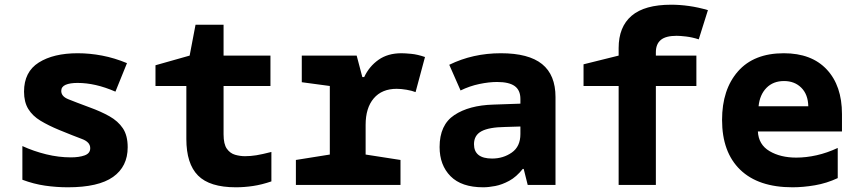

<svg xmlns="http://www.w3.org/2000/svg" viewBox="-20 -785 3640 815"><path d="M268 10Q219 10 171 3Q123 -4 75 -22V-165Q123 -143 176 -130Q229 -117 281 -117Q316 -117 339.5 -125.5Q363 -134 363 -156Q363 -182 328 -195Q293 -208 232 -233Q186 -252 152 -272.5Q118 -293 100 -322.5Q82 -352 82 -396Q82 -480 144.5 -519.5Q207 -559 310 -559Q361 -559 413.5 -549Q466 -539 519 -517L470 -396Q426 -415 386.5 -424Q347 -433 309 -433Q277 -433 258.5 -425Q240 -417 240 -399Q240 -376 269.5 -364Q299 -352 361 -329Q408 -312 444.5 -291.5Q481 -271 501.5 -240.5Q522 -210 522 -160Q522 -78 460 -34Q398 10 268 10Z M981 10Q870 10 820.5 -40Q771 -90 771 -195V-420H640V-508L785 -549L810 -680H929V-549H1128V-420H929V-215Q929 -173 943 -153.5Q957 -134 978 -128Q999 -122 1020 -122Q1044 -122 1068.5 -126Q1093 -130 1132 -140V-15Q1091 -1 1054 4.5Q1017 10 981 10Z M1236 0V-106L1380 -129V-420L1261 -436V-549H1494L1518 -458H1526Q1547 -503 1586.5 -531Q1626 -559 1684 -559Q1699 -559 1725.5 -556.5Q1752 -554 1784 -543L1744 -394Q1729 -400 1706 -404Q1683 -408 1664 -408Q1601 -408 1566.5 -367.5Q1532 -327 1532 -255V-129L1680 -106V0Z M2031 10Q1939 10 1892.5 -37Q1846 -84 1846 -161Q1846 -255 1908.5 -296.5Q1971 -338 2074 -341L2189 -345V-365Q2189 -402 2165 -419.5Q2141 -437 2090 -437Q2056 -437 2015 -428.5Q1974 -420 1935 -401L1887 -510Q1987 -559 2106 -559Q2224 -559 2281 -513Q2338 -467 2338 -373V0H2220L2203 -68H2199Q2172 -34 2141.5 -17.5Q2111 -1 2082.5 4.5Q2054 10 2031 10ZM2069 -112Q2116 -112 2152.5 -137.5Q2189 -163 2189 -216V-248L2123 -246Q2056 -245 2024 -228Q1992 -211 1992 -173Q1992 -112 2069 -112Z M2606 0V-420H2457V-512L2606 -549V-581Q2606 -671 2661 -718Q2716 -765 2829 -765Q2866 -765 2905 -759.5Q2944 -754 2985 -742L2946 -618Q2918 -627 2892.5 -630Q2867 -633 2852 -633Q2806 -633 2785 -615.5Q2764 -598 2764 -563V-549H2936V-420H2764V0Z M3344 10Q3199 10 3122 -64.5Q3045 -139 3045 -276Q3045 -405 3112.5 -482Q3180 -559 3307 -559Q3425 -559 3489.5 -490Q3554 -421 3554 -301V-227H3197Q3200 -171 3246.5 -143.5Q3293 -116 3360 -116Q3402 -116 3446.5 -126Q3491 -136 3536 -157V-29Q3489 -7 3439 1.5Q3389 10 3344 10ZM3411 -334Q3410 -384 3381.5 -412.5Q3353 -441 3308 -441Q3262 -441 3233.5 -412Q3205 -383 3200 -334Z"/></svg>

Font: Noto Sans Mono ExtraBold
Style: Regular
Weight: 800
Designer: Monotype Design Team
Foundry: Monotype Imaging Inc.
Version: Version 2.014